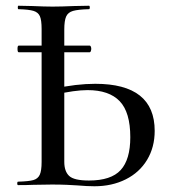

<svg xmlns="http://www.w3.org/2000/svg" viewBox="-20 -645 594 669"><path d="M41 -475Q41 -486 45 -486H293Q295 -486 296.5 -482.5Q298 -479 298 -475Q298 -471 296.5 -467Q295 -463 293 -463H45Q41 -463 41 -475ZM249 1Q235 0 212.5 -1Q190 -2 161 -2L96 -1Q76 0 43 0Q40 0 40 -6Q40 -12 43 -12Q80 -13 96 -17.5Q112 -22 118.5 -36Q125 -50 125 -81V-544Q125 -575 119 -588.5Q113 -602 97 -607Q81 -612 44 -613Q42 -613 42 -619Q42 -625 44 -625L92 -624Q136 -622 163 -622Q193 -622 239 -624L290 -625Q293 -625 293 -619Q293 -613 290 -613Q252 -612 234.5 -607Q217 -602 210.5 -587.5Q204 -573 204 -542V-81Q204 -48 221 -32Q238 -16 290 -16Q367 -16 400.5 -52.5Q434 -89 434 -167Q434 -254 397 -292.5Q360 -331 285 -331Q240 -331 171 -315L168 -336Q246 -353 312 -353Q519 -353 519 -189Q519 -132 492.5 -88Q466 -44 418 -20Q370 4 309 4Q284 4 249 1Z"/></svg>

Font: Cormorant Garamond Medium
Style: Regular
Weight: 500
Designer: Christian Thalmann (Catharsis Fonts)
Foundry: Catharsis Fonts
Version: Version 4.000